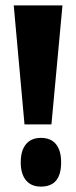

<svg xmlns="http://www.w3.org/2000/svg" viewBox="-20 -680 283 713"><path d="M71 -218 31 -660H212L171 -218ZM132 13Q96 13 76.5 -10.5Q57 -34 57 -77Q57 -121 76.5 -144.5Q96 -168 132 -168Q169 -168 188 -144.5Q207 -121 207 -77Q207 13 132 13Z"/></svg>

Font: Bricolage Grotesque 12pt Condensed ExtraBold
Style: Regular
Weight: 800
Width: 3
Designer: Mathieu Triay
Foundry: Atelier Triay
Version: Version 1.001; ttfautohint (v1.8.4.7-5d5b);gftools[0.9.33.de